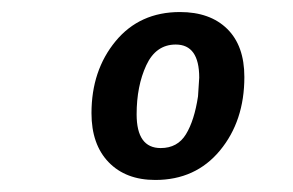

<svg xmlns="http://www.w3.org/2000/svg" viewBox="-20 -698 486 319"><path d="M132 -510Q132 -581 172 -629.5Q212 -678 279 -678Q329 -678 357.5 -650Q386 -622 386 -570Q386 -497 345.5 -448Q305 -399 238 -399Q189 -399 160.5 -428.5Q132 -458 132 -510ZM309 -538 311 -569Q311 -624 272 -624Q239 -624 223 -589.5Q207 -555 207 -508Q207 -452 247 -452Q275 -452 289 -475Q303 -498 309 -538Z"/></svg>

Font: Andada Pro
Style: Italic
Weight: 400
Italic angle: -7°
Designer: Carolina Giovagnoli
Foundry: Huerta Tipografica
Version: Version 3.005; ttfautohint (v1.8.4)